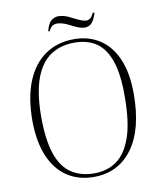

<svg xmlns="http://www.w3.org/2000/svg" viewBox="-96 -958 867 1047"><g transform="rotate(-10 337.5 -434.5)"><path d="M61 -344Q61 -474 97.5 -563Q134 -652 201.5 -698.5Q269 -745 361 -745Q442 -745 503 -705.5Q564 -666 597.5 -588Q631 -510 631 -395Q631 -199 553 -92.5Q475 14 339 14Q256 14 193.5 -26.5Q131 -67 96.5 -147Q62 -227 61 -344ZM112 -361Q112 -230 139 -152Q166 -74 218.5 -39.5Q271 -5 345 -5Q416 -5 468.5 -42Q521 -79 550.5 -163Q580 -247 580 -388Q581 -513 555 -587Q529 -661 480 -693.5Q431 -726 359 -726Q285 -726 229.5 -690Q174 -654 143.5 -574Q113 -494 112 -361ZM432 -797Q418 -797 401 -802.5Q384 -808 352 -825Q331 -836 314 -840.5Q297 -845 285 -845Q271 -845 260 -838.5Q249 -832 238 -809L231 -813Q242 -855 260 -869Q278 -883 299 -883Q313 -883 330.5 -878.5Q348 -874 374 -860Q405 -844 421 -838.5Q437 -833 447 -833Q457 -833 466.5 -839.5Q476 -846 489 -870L497 -867Q484 -826 468.5 -811.5Q453 -797 432 -797Z"/></g></svg>

Font: Literata 72pt ExtraLight
Style: Italic
Weight: 200
Italic angle: -2°
Designer: Latin by Veronika Burian and Jose Scaglione. Greek by Irene Vlachou. Cyrillic by Vera Evstafieva
Foundry: TypeTogether
Version: Version 3.002